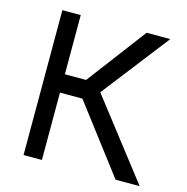

<svg xmlns="http://www.w3.org/2000/svg" viewBox="-105 -810 884 909"><g transform="rotate(15 337.0 -355.0)"><path d="M541 0 290 -330H180V0H90V-710H180V-420H284L503 -710H619L364 -381L659 0Z"/></g></svg>

Font: Violet Sans
Style: Regular
Weight: 400
Designer: Calvin Waterman
Foundry: Violet Office
Version: Version 1.013